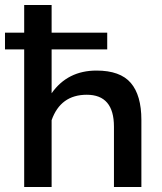

<svg xmlns="http://www.w3.org/2000/svg" viewBox="-29 -750 650 770"><path d="M68 0V-552H-9V-619H68V-730H178V-619H401V-552H178V-376Q242 -467 358 -467Q453 -467 495.5 -417.5Q538 -368 538 -269V0H428V-242Q428 -370 319 -370Q214 -370 178 -268V0Z"/></svg>

Font: Raleway-v4020 SemiBold
Style: Regular
Weight: 600
Designer: Matt McInerney, Pablo Impallari, Rodrigo Fuenzalida
Foundry: Matt McInerney, Pablo Impallari, Rodrigo Fuenzalida
Version: Version 4.020;PS 004.020;hotconv 1.0.88;makeotf.lib2.5.64775